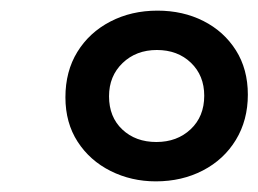

<svg xmlns="http://www.w3.org/2000/svg" viewBox="-20 -758 486 361"><path d="M273 -417Q227 -417 188 -436.5Q149 -456 126 -491.5Q103 -527 103 -575Q103 -624 125.5 -660.5Q148 -697 187.5 -717.5Q227 -738 276 -738Q324 -738 362.5 -718.5Q401 -699 423.5 -663.5Q446 -628 446 -580Q446 -532 423.5 -495Q401 -458 361.5 -437.5Q322 -417 273 -417ZM274 -491Q313 -491 338.5 -515Q364 -539 364 -578Q364 -616 339 -640Q314 -664 275 -664Q236 -664 210.5 -639.5Q185 -615 185 -577Q185 -538 210 -514.5Q235 -491 274 -491Z"/></svg>

Font: Hubot Sans Medium
Style: Italic
Weight: 500
Italic angle: -10°
Designer: Deni Anggara
Foundry: GitHub
Version: Version 1.001; ttfautohint (v1.8.4.7-5d5b);gftools[0.9.31]